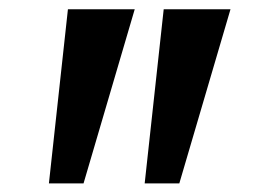

<svg xmlns="http://www.w3.org/2000/svg" viewBox="-20 -856 579 424"><path d="M277.5 -835.5 164.5 -451H88L130 -835.5ZM489 -835.5 376 -451H299.5L341.5 -835.5Z"/></svg>

Font: Merriweather Light 18pt Black
Style: Regular
Weight: 900
Version: Version 2.100